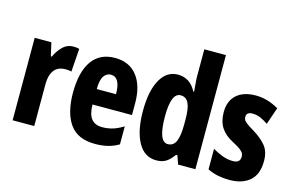

<svg xmlns="http://www.w3.org/2000/svg" viewBox="-95 -993 1899 1235"><g transform="rotate(15 854.5 -375.0)"><path d="M311 -559Q319 -559 328 -558.5Q337 -558 351 -554L340 -400Q332 -403 321.5 -404Q311 -405 302 -405Q249 -405 224.5 -371.5Q200 -338 200 -279V0H56V-549H167L187 -461H194Q209 -497 239 -528Q269 -559 311 -559Z M590 -558Q685 -558 737 -492Q789 -426 789 -310V-231H526Q527 -166 551 -136Q575 -106 623 -106Q660 -106 693 -116Q726 -126 763 -149V-29Q728 -8 689.5 1Q651 10 607 10Q490 10 437.5 -64.5Q385 -139 385 -272Q385 -411 437 -484.5Q489 -558 590 -558ZM591 -447Q564 -447 545.5 -421.5Q527 -396 527 -334H655Q655 -447 591 -447Z M1014 10Q935 10 892.5 -66.5Q850 -143 850 -276Q850 -409 892 -484Q934 -559 1009 -559Q1047 -559 1078 -540Q1109 -521 1131 -479H1136Q1134 -512 1131.5 -535.5Q1129 -559 1129 -578V-760H1273V0H1158L1138 -57H1129Q1104 -22 1078.5 -6Q1053 10 1014 10ZM1059 -110Q1096 -110 1112.5 -146Q1129 -182 1129 -260V-292Q1129 -367 1112.5 -401Q1096 -435 1059 -435Q996 -435 996 -278Q996 -110 1059 -110Z M1686 -165Q1686 -76 1636.5 -33Q1587 10 1501 10Q1462 10 1426 3Q1390 -4 1355 -21V-158Q1383 -141 1418.5 -127Q1454 -113 1492 -113Q1540 -113 1540 -154Q1540 -165 1536 -175Q1532 -185 1515.5 -198.5Q1499 -212 1460 -232Q1406 -260 1380 -301Q1354 -342 1354 -403Q1354 -477 1399.5 -518Q1445 -559 1527 -559Q1605 -559 1680 -515L1641 -401Q1616 -418 1591 -429.5Q1566 -441 1535 -441Q1496 -441 1496 -408Q1496 -397 1500.5 -388.5Q1505 -380 1521 -368Q1537 -356 1572 -335Q1620 -306 1653 -268Q1686 -230 1686 -165Z"/></g></svg>

Font: Noto Sans Gujarati ExtraCondensed ExtraBold
Style: Regular
Weight: 800
Width: 2
Designer: Jelle Bosma - Monotype Design Team, Universal Thirst
Foundry: Monotype Imaging Inc.
Version: Version 2.106; ttfautohint (v1.8.4.7-5d5b)